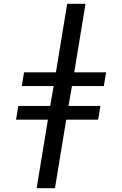

<svg xmlns="http://www.w3.org/2000/svg" viewBox="-20 -843 640 1006"><path d="M172 143 231 -216H64L76 -288H243L261 -392H94L106 -464H273L332 -823H428L369 -464H536L524 -392H357L339 -288H506L494 -216H327L268 143Z"/></svg>

Font: Iosevka Md Ex Obl
Style: Regular
Weight: 500
Width: 7
Italic angle: -9°
Monospace: yes
Designer: Belleve Invis
Foundry: Belleve Invis
Version: Version 32.5.0; ttfautohint (v1.8.4)